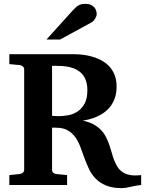

<svg xmlns="http://www.w3.org/2000/svg" viewBox="-20 -949 744 985"><path d="M704.1 0Q670.9 3.9 647.2 10Q623.5 16.1 605 16.1Q556.6 16.1 524.4 2.7Q492.2 -10.7 470.9 -32.5Q449.7 -54.2 436.5 -82Q423.3 -109.9 412.8 -138.9Q402.3 -168 392.1 -195.8Q381.8 -223.6 366.2 -245.4Q350.6 -267.1 327.1 -280.5Q303.7 -293.9 267.1 -293.9H247.1V-78.1Q247.1 -68.4 253.4 -62.7Q259.8 -57.1 269 -56.2L324.2 -50.8V0H27.8V-50.8L81.1 -56.2Q89.8 -57.1 96.9 -62.7Q104 -68.4 104 -78.1V-592.8Q104 -602.5 96.9 -608.4Q89.8 -614.3 81.1 -615.2L27.8 -620.1V-670.9H359.9Q378.4 -670.9 401.9 -668.5Q425.3 -666 449.5 -659.4Q473.6 -652.8 496.8 -641.1Q520 -629.4 538.1 -611.1Q556.2 -592.8 567.1 -566.7Q578.1 -540.5 578.1 -504.9Q578.1 -471.2 569.1 -445.8Q560.1 -420.4 545.2 -401.6Q530.3 -382.8 511.5 -369.9Q492.7 -356.9 473.1 -348.9Q453.6 -340.8 435.5 -336.4Q417.5 -332 403.8 -330.1Q436.5 -323.7 459.5 -311.3Q482.4 -298.8 498 -282.2Q513.7 -265.6 523.7 -246.1Q533.7 -226.6 540.8 -205.8Q547.9 -185.1 553.5 -164.6Q559.1 -144 566.4 -125.5Q573.7 -106.9 583.7 -91.6Q593.8 -76.2 609.4 -65.7Q625 -55.2 647.9 -51Q670.9 -46.9 704.1 -50.8ZM428.2 -485.8Q428.2 -549.3 390.1 -580.1Q352.1 -610.8 278.8 -610.8Q274.9 -611.3 269.5 -611.3H259.3Q253.4 -611.3 247.1 -610.8V-355Q259.8 -354 267.8 -353.5Q275.9 -353 279.8 -353Q303.2 -353 329.3 -357.7Q355.5 -362.3 377.4 -376.7Q399.4 -391.1 413.8 -417.2Q428.2 -443.4 428.2 -485.8ZM476.1 -876.5Q476.1 -871.6 473.9 -865.5Q471.7 -859.4 468.3 -853.5Q464.8 -847.7 460 -842.5Q455.1 -837.4 450.2 -834.5L288.1 -746.1H218.3L355 -897.5Q363.8 -906.7 370.8 -912.8Q377.9 -918.9 385 -922.6Q392.1 -926.3 399.9 -927.7Q407.7 -929.2 418 -929.2Q434.1 -929.2 445.1 -924.3Q456.1 -919.4 463.1 -911.9Q470.2 -904.3 473.1 -894.8Q476.1 -885.3 476.1 -876.5Z"/></svg>

Font: Charis SIL Am
Style: Bold
Weight: 700
Foundry: SIL International
Version: Version 5.000